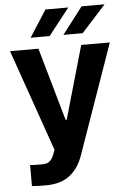

<svg xmlns="http://www.w3.org/2000/svg" viewBox="-61 -779 686 1024"><g transform="rotate(-5 281.5 -267.5)"><path d="M68.1 196.7V83.9L92.6 85.5Q107.6 85.9 126.8 85.9Q144.5 85.9 156.1 82.9Q167.8 79.9 178.1 69.2Q188.4 58.5 196.1 37.3L205.1 15L14.3 -530.3H166.4L277.7 -139.8H283.6L395.5 -530.3H548.7L341.8 57.9Q317.8 125.5 269.9 162.4Q222 199.2 141.5 199.2Q99 199.2 68.1 196.7ZM415.4 -735.4H538.5L408.7 -592.2H305.6ZM221.9 -735.4H344.3L231.8 -592.2H130Z"/></g></svg>

Font: Pretendard GOV Variable
Style: Regular
Weight: 400
Designer: Base glyphs from Inter by Rasmus Andersson; Hangul glyphs from Noto Sans CJK(Source Han Sans) by Jang Soo-young and Kang
Foundry: Kil Hyung-jin
Version: Version 1.307;Glyphs 3.2 (3192)